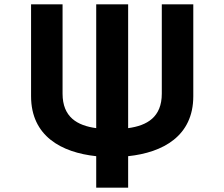

<svg xmlns="http://www.w3.org/2000/svg" viewBox="-20 -818 1040 890"><path d="M426 -94V52H574V-94C735 -111 876 -187 876 -372V-798H730V-384C730 -275 662 -236 574 -224V-798H426V-224C338 -236 270 -275 270 -384V-798H124V-372C124 -187 265 -111 426 -94Z"/></svg>

Font: LINE Seed JP_OTF Bold
Style: Regular
Weight: 700
Designer: LINE & Fontrix & Fontworks
Version: Version 1.009